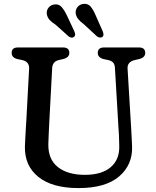

<svg xmlns="http://www.w3.org/2000/svg" viewBox="-20 -942 796 979"><path d="M584 -292 566 -596Q565 -614.5 556.5 -623.2Q548 -632 531 -636L509 -640.5Q478.5 -648.5 478.5 -672Q478.5 -700 510.5 -700H688.5Q720.5 -700 720.5 -672Q720.5 -649 690 -641L668 -636Q628 -626.5 630.5 -592L648.5 -292.5Q650 -267.5 651.2 -243.8Q652.5 -220 653.5 -194.5Q656.5 -101.5 587.2 -42.2Q518 17 380.5 17Q246.5 17 175.8 -39.8Q105 -96.5 107 -195Q107.5 -210.5 108.8 -234.5Q110 -258.5 111.5 -283Q113 -307.5 114 -324L128.5 -592Q130 -628 92 -636L70 -640.5Q39.5 -647.5 39.5 -672Q39.5 -700 71 -700H301.5Q333.5 -700 333.5 -672Q333.5 -649 302.5 -641L280.5 -636Q247.5 -628.5 246 -594L231.5 -323Q229.5 -288.5 228.5 -260.5Q227.5 -232.5 226.5 -209Q224.5 -130.5 274.5 -90.5Q324.5 -50.5 413 -50.5Q499.5 -50.5 545.2 -90.2Q591 -130 588 -201Q587.5 -233.5 586.5 -253.8Q585.5 -274 584 -292ZM467.5 -864.5 503.5 -783Q507 -774.5 507.5 -767Q508 -759.5 502.5 -754Q496.5 -749.5 488.8 -750.5Q481 -751.5 474.5 -756.5L408 -818Q389.5 -831.5 379 -844.5Q368.5 -857.5 366 -873.5Q364 -891.5 374.8 -905.5Q385.5 -919.5 404.5 -922Q428.5 -925 442.2 -908.5Q456 -892 467.5 -864.5ZM320.5 -864.5 358.5 -783.5Q362 -775.5 363 -768Q364 -760.5 358.5 -755Q347.5 -744.5 330.5 -756L263.5 -816Q244.5 -828 233.2 -840.2Q222 -852.5 219 -869Q216 -887 226.2 -901.2Q236.5 -915.5 255 -919Q279 -923 293.2 -907.2Q307.5 -891.5 320.5 -864.5Z"/></svg>

Font: Fraunces 9pt SuperSoft
Style: Regular
Weight: 400
Version: Version 1.000;[b76b70a41]